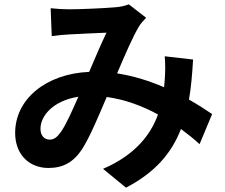

<svg xmlns="http://www.w3.org/2000/svg" viewBox="-20 -795 1040 887"><path d="M872 -520 741 -535C744 -504 744 -465 741 -426L738 -392C673 -420 599 -444 521 -456C557 -541 595 -628 621 -671C629 -685 641 -698 655 -713L575 -775C558 -768 532 -762 507 -761C460 -757 354 -752 297 -752C275 -752 241 -754 214 -757L219 -628C245 -632 280 -635 300 -636C346 -639 432 -642 472 -644C449 -597 420 -529 392 -463C191 -454 50 -336 50 -181C50 -80 116 -19 204 -19C272 -19 320 -46 360 -107C395 -162 437 -262 473 -347C559 -335 639 -305 710 -266C677 -175 607 -80 456 -15L562 72C696 2 772 -86 816 -199C847 -176 876 -153 902 -129L960 -268C931 -288 895 -311 853 -335C863 -391 868 -453 872 -520ZM342 -348C314 -285 287 -222 261 -185C243 -160 229 -150 209 -150C186 -150 167 -167 167 -200C167 -263 230 -331 342 -348Z"/></svg>

Font: Noto Sans JP
Style: Bold
Weight: 700
Designer: Ryoko NISHIZUKA 西塚涼子 (kana, bopomofo & ideographs); Paul D. Hunt (Latin, Greek & Cyrillic); Sandoll Communications 산돌커뮤니
Foundry: Adobe
Version: Version 2.004;hotconv 1.0.118;makeotfexe 2.5.65603